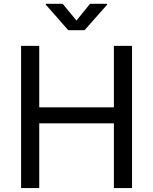

<svg xmlns="http://www.w3.org/2000/svg" viewBox="-20 -962 783 982"><path d="M87.9 0H180.7V-331.1H562.5V0H655.3V-727.5H562.5V-413.1H180.7V-727.5H87.9ZM300.8 -942.4H214.4V-938L329.1 -807.6H412.6L527.8 -938V-942.4H440.4L371.1 -856.9Z"/></svg>

Font: Raveo
Style: Regular
Weight: 400
Designer: Jakub Foglar, Rasmus Andersson (Inter)
Foundry: Jakubfoglar.com
Version: Version 1.100;Glyphs 3.2.3 (3260)